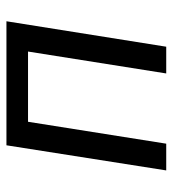

<svg xmlns="http://www.w3.org/2000/svg" viewBox="10 -546 536 596"><g transform="rotate(-90 278.0 -248.0)"><path d="M47 0 125 -496H510L431 0H348L416 -429H198L130 0Z"/></g></svg>

Font: Nunito Sans 7pt Condensed
Style: Italic
Weight: 400
Width: 3
Italic angle: -9°
Designer: Vernon Adams
Foundry: Vernon Adams
Version: Version 3.101;gftools[0.9.27]